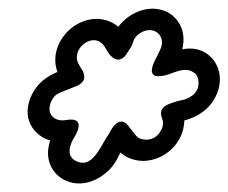

<svg xmlns="http://www.w3.org/2000/svg" viewBox="-20 -581 536 451"><path d="M101 -344C106 -354 111 -359 120 -363L135 -369C142 -372 150 -375 155 -377C157 -378 189 -386 174 -415C173 -417 170 -421 169 -423L164 -432C155 -449 164 -470 180 -480C200 -493 218 -485 226 -471L232 -461C237 -451 260 -422 281 -460C283 -464 288 -470 290 -475L294 -486C298 -495 304 -501 314 -506C345 -521 370 -494 357 -466L351 -453C346 -442 313 -391 368 -404C386 -408 412 -425 433 -412C442 -407 445 -400 446 -391C449 -367 432 -352 409 -346C403 -345 398 -344 392 -342C379 -337 349 -332 361 -302C367 -288 359 -271 347 -261C335 -250 310 -250 300 -262L292 -272C289 -276 286 -279 284 -282C284 -282 265 -316 241 -276C238 -270 234 -263 229 -256C216 -236 196 -185 160 -202C140 -211 137 -231 157 -263C157 -263 185 -308 135 -299C109 -294 86 -313 101 -344ZM98 -251C82 -205 105 -170 134 -157C182 -135 233 -169 252 -202C257 -210 259 -216 263 -223C275 -211 296 -203 317 -203C367 -204 412 -245 413 -298C439 -305 462 -318 478 -340C524 -405 478 -480 408 -465C420 -511 395 -547 362 -557C321 -570 278 -546 258 -518C249 -526 237 -532 223 -535C155 -548 91 -476 115 -412C89 -401 69 -386 56 -361C27 -305 59 -262 98 -251Z"/></svg>

Font: AppleStorm
Style: XbdOutIta
Weight: 800
Foundry: Cannot Into Space Fonts
Version: Version 1.01